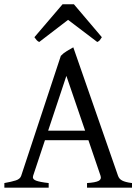

<svg xmlns="http://www.w3.org/2000/svg" viewBox="-20 -860 635 880"><path d="M370.1 -261.2 284.2 -512.2 200.7 -261.2ZM186 -217.3 131.8 -54.2Q127 -39.1 145 -32.2Q163.1 -25.4 203.1 -21V0H0V-21Q33.2 -26.9 52.7 -33.2Q72.3 -39.6 77.1 -54.2L258.8 -604Q270 -616.2 286.6 -626.2Q303.2 -636.2 315.9 -643.1L521 -54.2Q523.4 -47.4 527.8 -42Q532.2 -36.6 539.6 -32.7Q546.9 -28.8 558.1 -25.9Q569.3 -22.9 585 -21V0H378.9V-21Q417 -23.4 431.6 -30.8Q446.3 -38.1 440.9 -54.2L385.3 -217.3ZM446.8 -689.5Q440.9 -680.2 437.5 -675.8Q434.1 -671.4 425.8 -667.5L292 -769L159.7 -667.5Q155.8 -669.4 153.1 -671.4Q150.4 -673.3 148.2 -675.8Q146 -678.2 143.6 -681.6Q141.1 -685.1 137.7 -689.5L266.6 -840.3H318.8Z"/></svg>

Font: Gentium Kaktovik
Style: Regular
Weight: 400
Designer: J. Victor Gaultney and Annie Olsen
Foundry: SIL International
Version: Version 1.102; 2013; Maintenance release